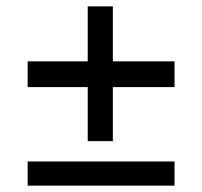

<svg xmlns="http://www.w3.org/2000/svg" viewBox="-20 -674 636 604"><path d="M529 -481V-400H335V-230H256V-400H67V-481H256V-654H335V-481ZM529 -166V-90H67V-166Z"/></svg>

Font: Voces
Style: Regular
Weight: 400
Designer: Ana Paula Megda, Pablo Ugerman
Foundry: Ana Paula Megda, Pablo Ugerman
Version: Version 1.003